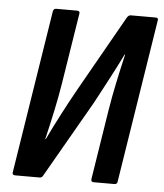

<svg xmlns="http://www.w3.org/2000/svg" viewBox="-49 -699 633 742"><g transform="rotate(5 267.5 -327.5)"><path d="M37 0Q25 0 27 -11L127 -644Q129 -655 139 -655H220Q232 -655 230 -644L186 -367Q178 -317 166 -261Q154 -205 141 -150H143Q166 -198 192.5 -249Q219 -300 247 -350L414 -645Q417 -650 420.5 -652.5Q424 -655 429 -655H524Q537 -655 534 -644L434 -11Q433 0 422 0H342Q331 0 332 -11L375 -283Q383 -333 395 -390Q407 -447 420 -502H418Q395 -455 368 -404Q341 -353 317 -308L146 -10Q144 -6 141 -3Q138 0 132 0Z"/></g></svg>

Font: Sofia Sans Condensed
Style: Bold Italic
Weight: 700
Italic angle: -9°
Version: Version 4.100